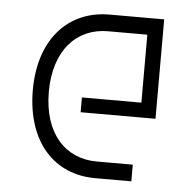

<svg xmlns="http://www.w3.org/2000/svg" viewBox="-43 -564 622 608"><g transform="rotate(5 267.5 -260.0)"><path d="M60 -260C61 -93 153 0 281 0H396V-53H281C182 -53 111 -127 111 -260C111 -391 181 -467 281 -467H406V-251H217V-204H455V-520H281C154 -520 60 -427 60 -260Z"/></g></svg>

Font: Grotesk 01 Extrafine
Style: Bold
Weight: 400
Designer: Frank Adebiaye, contributions by Jérémy Landes, Ariel Martín Pérez
Foundry: Velvetyne Type Foundry
Version: Version 3.000;Glyphs 3.1.2 (3150)